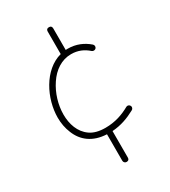

<svg xmlns="http://www.w3.org/2000/svg" viewBox="-206 -762 936 1057"><g transform="rotate(-30 261.5 -233.0)"><path d="M279.3 195.8C291 195.8 296.9 189.9 296.9 178.2V9.8C353.5 5.9 399.9 -11.7 444.3 -35.6C453.6 -39.6 457.5 -50.3 454.1 -58.6C450.2 -67.9 439.9 -72.3 430.7 -68.4C385.7 -43 335.4 -24.9 272.9 -24.9C232.4 -24.9 200.2 -33.2 176.3 -50.3C127.9 -84 108.4 -142.6 108.4 -203.6C108.4 -264.6 127.9 -330.6 163.6 -383.3C198.7 -436 249.5 -471.2 310.5 -471.2C353 -471.2 388.2 -456.1 418 -429.2C425.3 -423.3 437 -423.8 443.4 -431.2C449.7 -438.5 448.7 -450.2 441.4 -456.5C405.8 -487.3 362.3 -506.3 310.1 -506.3C305.7 -506.3 301.3 -506.3 296.9 -505.9V-642.6C296.9 -654.8 291 -660.6 279.3 -660.6C267.6 -660.6 261.7 -654.8 261.7 -642.6V-500C143.6 -468.8 72.3 -324.7 72.3 -204.6C72.3 -168.9 78.6 -135.3 91.8 -103.5C117.2 -39.6 171.9 5.9 261.7 9.8V178.2C261.7 188 269.5 195.8 279.3 195.8Z"/></g></svg>

Font: Mikhak ExtraLight
Style: Regular
Weight: 200
Designer: Amin Abedi
Version: Version 3.2